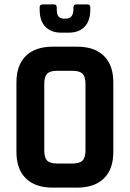

<svg xmlns="http://www.w3.org/2000/svg" viewBox="-20 -856 592 876"><path d="M161 -823Q161 -836 175 -836H225Q239 -836 239 -823V-814Q239 -790 247 -780.5Q255 -771 273 -771H280Q315 -771 315 -814V-823Q315 -836 329 -836H378Q392 -836 392 -823V-812Q392 -761 366 -734Q340 -707 294 -707H259Q213 -707 187 -734Q161 -761 161 -812ZM240 -110H311Q343 -110 356.5 -123.5Q370 -137 370 -169V-474Q370 -506 356.5 -519.5Q343 -533 311 -533H240Q208 -533 195 -519.5Q182 -506 182 -474V-169Q182 -137 195 -123.5Q208 -110 240 -110ZM332 0H220Q141 0 98 -42Q55 -84 55 -163V-480Q55 -559 98 -601Q141 -643 220 -643H332Q411 -643 454 -601Q497 -559 497 -480V-163Q497 -84 454 -42Q411 0 332 0Z"/></svg>

Font: Rajdhani
Style: Bold
Weight: 700
Designer: Satya Rajpurohit, Jyotish Sonowal
Foundry: Indian Type Foundry
Version: Version 1.201 February 1, 2022